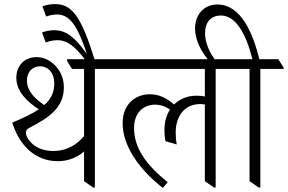

<svg xmlns="http://www.w3.org/2000/svg" viewBox="-20 -913 1410 941"><path d="M264 -123C314 -123 361 -142 392 -171V-25L437 6H445V-575H559V-582L534 -623H309V-614L333 -575H392V-246C353 -199 301 -173 242 -173C199 -173 165 -186 141 -206C121 -223 107 -245 107 -263C107 -273 112 -280 121 -285C228 -339 293 -390 293 -485C293 -526 278 -563 252 -590C227 -616 197 -633 159 -633C100 -633 60 -591 60 -532C60 -464 113 -415 170 -377C138 -356 95 -335 40 -312C74 -203 150 -123 264 -123ZM112 -519C112 -561 140 -588 176 -588C216 -588 246 -556 246 -505C246 -460 230 -427 197 -398C149 -430 112 -468 112 -519Z M400 -617H445C379 -830 334 -893 250 -893C226 -893 204 -888 188 -882L206 -832C223 -838 241 -842 259 -842C326 -842 361 -780 405 -652L404 -651C352 -722 310 -765 246 -765C223 -765 203 -760 186 -754L204 -705C223 -712 242 -716 261 -716C311 -716 349 -684 400 -617Z M778 8 802 -20C697 -104 637 -187 637 -286C637 -357 680 -400 740 -400C767 -400 790 -392 813 -376C796 -349 786 -316 786 -276C786 -257 787 -242 791 -221L846 -205C843 -223 841 -241 841 -262C841 -346 886 -403 961 -403C969 -403 977 -402 984 -401V-25L1029 6H1037V-575H1150V-582L1125 -623H497V-614L522 -575H984V-440C972 -443 958 -444 942 -444C899 -444 861 -428 833 -401C797 -432 761 -451 715 -451C639 -451 581 -398 581 -310C581 -188 675 -72 778 8Z M1248 6H1256V-575H1370V-582L1344 -623H1251C1220 -749 1162 -891 1045 -891C979 -891 936 -841 936 -773C936 -713 971 -652 1006 -614H1039C1006 -655 985 -705 985 -750C985 -806 1015 -837 1063 -837C1134 -837 1185 -751 1217 -623H1088V-615L1113 -575H1203V-25Z"/></svg>

Font: Noto Serif Devanagari SemiCondensed Light
Style: Regular
Weight: 300
Width: 4
Designer: Universal Thirst, Indian Type Foundry and the Monotype Design Team
Foundry: Monotype Imaging Inc.
Version: Version 2.004